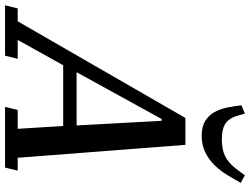

<svg xmlns="http://www.w3.org/2000/svg" viewBox="-186 -836 968 743"><g transform="rotate(90 297.5 -464.0)"><path d="M-42 -49H8L382 -698H486L536 -49H586L574 0H339L351 -49H424L413 -225H178L80 -49H153L141 0H-54ZM205 -277H411L393 -606H386ZM451 -761Q415 -761 393 -775Q371 -789 359 -811Q347 -833 341.5 -860.5Q336 -888 333 -915L365 -928L376 -891Q386 -863 406.5 -851Q427 -839 465 -839Q503 -839 528.5 -851Q554 -863 577 -892L604 -928L633 -912Q618 -885 601.5 -858Q585 -831 563.5 -809.5Q542 -788 514.5 -774.5Q487 -761 451 -761Z"/></g></svg>

Font: IBM Plex Serif Medm
Style: Italic
Weight: 500
Italic angle: -14°
Designer: Mike Abbink, Paul van der Laan, Pieter van Rosmalen
Foundry: Bold Monday
Version: Version 3.001